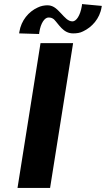

<svg xmlns="http://www.w3.org/2000/svg" viewBox="-20 -923 520 943"><path d="M74 -759 172 -756 173 -764C180 -811 200 -837 218 -837C229 -837 236 -835 245 -828C269 -804 290 -759 339 -759C356 -759 373 -761 388 -769C431 -789 470 -831 479 -888L480 -894L383 -903L382 -894C374 -845 354 -818 336 -818C314 -818 298 -838 281 -856C265 -872 246 -897 214 -897C198 -897 181 -894 165 -886C121 -866 84 -823 75 -766ZM66 0H226L339 -711H179Z"/></svg>

Font: Aerodynamic
Style: BdObl
Weight: 500
Designer: Google
Version: Version 2.000980; 2014